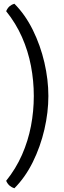

<svg xmlns="http://www.w3.org/2000/svg" viewBox="-20 -790 344 1028"><path d="M161 -276Q161 -195 145.8 -115.2Q130.5 -35.5 97.8 39Q65 113.5 13 178Q20.5 195 32 204.5Q43.5 214 57 218Q115 160 155.8 77.5Q196.5 -5 217.8 -97Q239 -189 239 -276Q239 -363 217.8 -455Q196.5 -547 155.8 -629.5Q115 -712 57 -770Q43.5 -766.5 32 -757Q20.5 -747.5 13 -730Q65 -665.5 97.8 -591.2Q130.5 -517 145.8 -437Q161 -357 161 -276Z"/></svg>

Font: Signika Negative Light Light
Style: Regular
Weight: 300
Version: Version 2.001